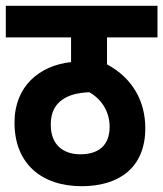

<svg xmlns="http://www.w3.org/2000/svg" viewBox="-20 -642 563 662"><path d="M523 -513V-622H0V-513H225V-428C117 -416 30 -346 30 -219C30 -79 122 0 262 0C387 0 481 -61 481 -200C481 -293 437 -373 349 -420V-513ZM257 -110C202 -110 155 -139 155 -212C155 -256 171 -282 196 -299C218 -314 245 -322 288 -324C332 -299 358 -255 358 -205C358 -140 319 -110 257 -110Z"/></svg>

Font: Noto Sans Devanagari UI Condensed
Style: Bold
Weight: 700
Width: 3
Designer: Jelle Bosma - Monotype Design Team
Foundry: Monotype Imaging Inc.
Version: Version 2.004